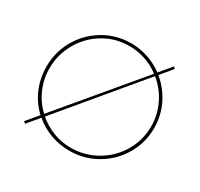

<svg xmlns="http://www.w3.org/2000/svg" viewBox="-151 -911 1159 1111"><g transform="rotate(30 428.0 -355.0)"><path d="M792 -350Q792 -253 743.5 -170.5Q695 -88 612 -40Q529 8 432 8Q365 8 305 -14Q245 -36 197 -77L132 1L120 -10L185 -87Q132 -136 103 -203.5Q74 -271 74 -350Q74 -447 122 -530Q170 -613 252.5 -661.5Q335 -710 432 -710Q491 -710 546 -691.5Q601 -673 647 -639L713 -718L724 -707L659 -629Q721 -579 756.5 -506Q792 -433 792 -350ZM199 -104 634 -623Q591 -656 539 -673.5Q487 -691 432 -691Q338 -691 260.5 -644Q183 -597 138.5 -518Q94 -439 94 -349Q94 -278 121.5 -214.5Q149 -151 199 -104ZM772 -350Q772 -428 738.5 -497Q705 -566 646 -614L211 -93Q256 -54 312 -32.5Q368 -11 429 -11Q522 -11 601 -56.5Q680 -102 726 -180Q772 -258 772 -350Z"/></g></svg>

Font: Josefin Sans Thin
Style: Regular
Weight: 250
Designer: Santiago Orozco
Foundry: Typemade
Version: Version 2.000